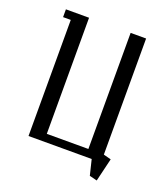

<svg xmlns="http://www.w3.org/2000/svg" viewBox="-113 -593 653 746"><g transform="rotate(20 214.0 -220.0)"><path d="M32.2 -480V-512.2H127.9V-32.2H299.8V-512.2H363.8V-32.2L395 -23.9L372.1 71.8L340.8 64L325.2 0H64V-480Z"/></g></svg>

Font: Gawaa
Style: Regular
Weight: 400
Designer: T. Christopher White
Version: Version 1.0